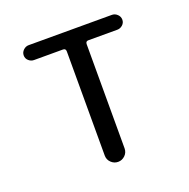

<svg xmlns="http://www.w3.org/2000/svg" viewBox="-99 -615 699 711"><g transform="rotate(-20 250.0 -260.0)"><path d="M85.9 -460.9Q74.2 -460.9 64.9 -469.2Q55.7 -477.5 55.7 -489.7Q55.7 -502 64.9 -510.7Q74.2 -519.5 85.9 -519.5H414.1Q425.8 -519.5 435.1 -510.7Q444.3 -502 444.3 -489.7Q444.3 -477.5 435.1 -469.2Q425.8 -460.9 414.1 -460.9H299.8Q289.1 -460.9 289.1 -449.2V-39.1Q289.1 -22.5 277.3 -11.2Q265.6 0 250 0Q234.4 0 222.7 -11.2Q210.9 -22.5 210.9 -39.1V-449.2Q210.9 -460.9 200.2 -460.9Z"/></g></svg>

Font: Rounded-X Mgen+ 1mn regular
Style: Regular
Weight: 400
Designer: [Source Han Sans]
Ryoko NISHIZUKA  (kana & ideographs); Paul D. Hunt (Latin, Greek & Cyrillic); Wenlong ZHANG  (bopomofo
Version: Version 1.059.20150602